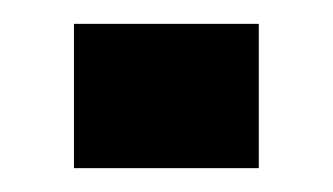

<svg xmlns="http://www.w3.org/2000/svg" viewBox="-20 -486 279 161"><path d="M42 -345V-466H197V-345Z"/></svg>

Font: Big Shoulders Display ExtraBold
Style: Regular
Weight: 800
Designer: Patric King
Foundry: XO Type Co
Version: Version 1.000; ttfautohint (v1.8.2)